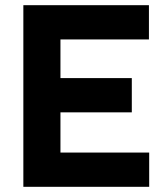

<svg xmlns="http://www.w3.org/2000/svg" viewBox="-20 -720 640 740"><path d="M70 0V-700H554V-568H213V-419H488V-287H213V-132H555V0Z"/></svg>

Font: LilGrotesk Bold
Style: Regular
Weight: 700
Designer: BSozoo
Foundry: BSozoo
Version: Version 1.001;PS 001.001;hotconv 1.0.70;makeotf.lib2.5.58329